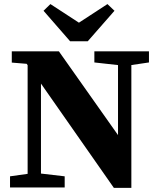

<svg xmlns="http://www.w3.org/2000/svg" viewBox="-20 -905 768 927"><path d="M28.4 0V-53.7L134.8 -68.7H163.6L292.3 -53.7V0ZM113.4 0V-630.7H177.8V-328.6V0ZM435.6 -603.5V-657.3H699.2V-603.5L597.8 -588.5H570ZM529.7 2 165.3 -519.3H161.2L108.8 -596.9L36.9 -602.8V-657.3H264.2L566.8 -228.7L549.8 -223V-371.1V-657.3H614.2V2ZM223.4 -885.3 404.5 -767.2H317.7L498.7 -885.3L532.7 -853L403.8 -705.9H318.4L190.2 -853Z"/></svg>

Font: Source Serif 4 Variable
Style: Regular
Weight: 400
Designer: Frank Grießhammer
Foundry: Adobe
Version: Version 4.005;hotconv 1.1.0;makeotfexe 2.6.0